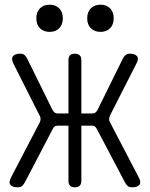

<svg xmlns="http://www.w3.org/2000/svg" viewBox="-20 -789 640 819"><path d="M86 -11Q80 -1 74 4.5Q68 10 56 10Q34 10 25 0Q16 -10 27 -32L149 -266Q153 -273 153 -281.5Q153 -290 148 -298L37 -518Q27 -539 35.5 -549.5Q44 -560 67 -560Q78 -560 84.5 -554.5Q91 -549 96 -539L204 -320Q208 -313 213 -309Q218 -305 226 -305H272V-532Q272 -546 278.5 -553Q285 -560 299 -560Q313 -560 320 -553Q327 -546 327 -532V-305H373Q382 -305 387 -309Q392 -313 396 -320L504 -539Q509 -549 516 -554.5Q523 -560 534 -560Q556 -560 564.5 -549Q573 -538 562 -518L450 -298Q446 -290 445.5 -282Q445 -274 450 -266L572 -32Q583 -12 575 -1Q567 10 543 10Q532 10 525.5 5Q519 0 513 -11L394 -237Q390 -245 385.5 -249Q381 -253 372 -253H327V-18Q327 -4 320 3Q313 10 299 10Q285 10 278.5 3Q272 -4 272 -18V-253H226Q217 -253 212 -248.5Q207 -244 204 -237ZM409 -653Q383 -653 367.5 -668.5Q352 -684 352 -711Q352 -738 367.5 -753.5Q383 -769 409 -769Q434 -769 449.5 -753.5Q465 -738 465 -711Q465 -684 449.5 -668.5Q434 -653 409 -653ZM192 -653Q166 -653 150.5 -668.5Q135 -684 135 -711Q135 -738 150.5 -753.5Q166 -769 192 -769Q217 -769 232.5 -753.5Q248 -738 248 -711Q248 -684 232.5 -668.5Q217 -653 192 -653Z"/></svg>

Font: Maple Mono ExtraLight
Style: Regular
Weight: 275
Monospace: yes
Designer: subframe7536
Version: Version 7.000